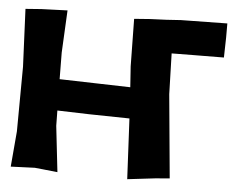

<svg xmlns="http://www.w3.org/2000/svg" viewBox="-50 -728 961 794"><g transform="rotate(5 431.0 -331.0)"><path d="M25.4 -657.2 36.1 -418 34.2 -149.4 21.5 -2 121.1 -5.9 215.8 3.9 194.3 -186.5 193.4 -250 324.2 -246.1 493.2 -243.2 505.9 7.8 622.1 -5.9 680.7 -10.7 648.4 -357.4 643.6 -526.4 731.4 -527.3 860.4 -528.3 862.3 -610.4V-669.9L669.9 -667L610.4 -663.1L542 -660.2L476.6 -655.3L479.5 -458L485.4 -372.1L337.9 -376L191.4 -379.9L190.4 -490.2L199.2 -666L90.8 -662.1Z"/></g></svg>

Font: MaokenAssortedSans-TC
Style: Regular
Weight: 500
Version: Version 0.83